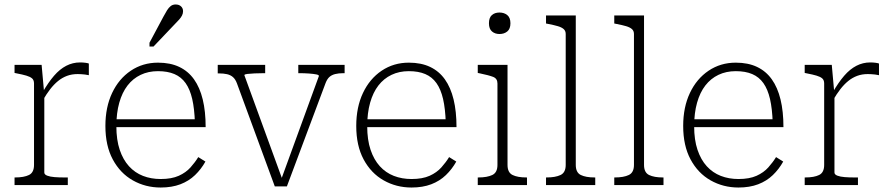

<svg xmlns="http://www.w3.org/2000/svg" viewBox="-20 -827 3984 858"><path d="M377 -543V-491Q368 -493 359.5 -494Q351 -495 342.5 -495.5Q334 -496 327 -496Q301 -496 279.5 -488Q258 -480 239.5 -465Q221 -450 204 -428Q187 -406 171 -378L170 -414Q196 -459 221.5 -488.5Q247 -518 276 -533Q305 -548 338 -548Q350 -548 361.5 -546.5Q373 -545 377 -543ZM45 0V-34H48Q87 -34 109.5 -45Q132 -56 132 -90V-454Q132 -469 123.5 -476.5Q115 -484 98 -489Q81 -494 55 -499L45 -501V-537H166L177 -415L178 -416V-56Q178 -47 191 -42Q204 -37 224 -35.5Q244 -34 264 -34H283V0Z M500 -263Q500 -202 515 -157.5Q530 -113 556.5 -84Q583 -55 619 -41Q655 -27 698 -27Q747 -27 779 -41.5Q811 -56 831.5 -79Q852 -102 866 -125L898 -105Q879 -71 851.5 -44.5Q824 -18 786 -3.5Q748 11 698 11Q630 11 573.5 -21Q517 -53 484 -114.5Q451 -176 451 -264Q451 -348 481 -411.5Q511 -475 564.5 -511Q618 -547 686 -547Q741 -547 781 -528Q821 -509 847 -472.5Q873 -436 886 -382.5Q899 -329 899 -259H483V-294H867L851 -279Q849 -341 839 -384.5Q829 -428 809.5 -455.5Q790 -483 759.5 -496Q729 -509 686 -509Q643 -509 608.5 -492.5Q574 -476 550 -445Q526 -414 513 -368Q500 -322 500 -263ZM710 -752Q719 -769 726.5 -781Q734 -793 743 -800Q752 -807 765 -807Q780 -807 789 -798.5Q798 -790 798 -777Q798 -767 793.5 -758Q789 -749 781 -740Q773 -731 763 -721L666 -619H648V-636Z M1405 -487Q1406 -492 1393.5 -494.5Q1381 -497 1360.5 -498.5Q1340 -500 1318 -500H1313V-537H1520V-500H1515Q1493 -500 1477.5 -496Q1462 -492 1452 -483Q1442 -474 1435 -456L1262 6H1208L1039 -454Q1032 -473 1021 -482.5Q1010 -492 994.5 -495.5Q979 -499 958 -499H953V-537H1165V-500H1160Q1138 -500 1117.5 -499Q1097 -498 1084.5 -496.5Q1072 -495 1072 -491L1247 -11L1234 -18Z M1621 -263Q1621 -202 1636 -157.5Q1651 -113 1677.5 -84Q1704 -55 1740 -41Q1776 -27 1819 -27Q1868 -27 1900 -41.5Q1932 -56 1952.5 -79Q1973 -102 1987 -125L2019 -105Q2000 -71 1972.5 -44.5Q1945 -18 1907 -3.5Q1869 11 1819 11Q1751 11 1694.5 -21Q1638 -53 1605 -114.5Q1572 -176 1572 -264Q1572 -348 1602 -411.5Q1632 -475 1685.5 -511Q1739 -547 1807 -547Q1862 -547 1902 -528Q1942 -509 1968 -472.5Q1994 -436 2007 -382.5Q2020 -329 2020 -259H1604V-294H1988L1972 -279Q1970 -341 1960 -384.5Q1950 -428 1930.5 -455.5Q1911 -483 1880.5 -496Q1850 -509 1807 -509Q1764 -509 1729.5 -492.5Q1695 -476 1671 -445Q1647 -414 1634 -368Q1621 -322 1621 -263Z M2212 -675Q2192 -675 2178.5 -686.5Q2165 -698 2165 -723Q2165 -748 2178 -759.5Q2191 -771 2212 -771Q2233 -771 2247 -759.5Q2261 -748 2261 -723Q2261 -698 2247 -686.5Q2233 -675 2212 -675ZM2248 -537V-90Q2248 -56 2270.5 -45Q2293 -34 2332 -34H2335V0H2115V-34H2118Q2157 -34 2180 -45Q2203 -56 2203 -90V-454Q2203 -476 2183.5 -483.5Q2164 -491 2125 -499L2115 -501V-537Z M2553 -758V-90Q2553 -56 2575.5 -45Q2598 -34 2637 -34H2640V0H2420V-34H2423Q2462 -34 2485 -45Q2508 -56 2508 -90V-675Q2508 -689 2499 -697Q2490 -705 2473 -710Q2456 -715 2430 -720L2420 -722V-758Z M2858 -758V-90Q2858 -56 2880.5 -45Q2903 -34 2942 -34H2945V0H2725V-34H2728Q2767 -34 2790 -45Q2813 -56 2813 -90V-675Q2813 -689 2804 -697Q2795 -705 2778 -710Q2761 -715 2735 -720L2725 -722V-758Z M3082 -263Q3082 -202 3097 -157.5Q3112 -113 3138.5 -84Q3165 -55 3201 -41Q3237 -27 3280 -27Q3329 -27 3361 -41.5Q3393 -56 3413.5 -79Q3434 -102 3448 -125L3480 -105Q3461 -71 3433.5 -44.5Q3406 -18 3368 -3.5Q3330 11 3280 11Q3212 11 3155.5 -21Q3099 -53 3066 -114.5Q3033 -176 3033 -264Q3033 -348 3063 -411.5Q3093 -475 3146.5 -511Q3200 -547 3268 -547Q3323 -547 3363 -528Q3403 -509 3429 -472.5Q3455 -436 3468 -382.5Q3481 -329 3481 -259H3065V-294H3449L3433 -279Q3431 -341 3421 -384.5Q3411 -428 3391.5 -455.5Q3372 -483 3341.5 -496Q3311 -509 3268 -509Q3225 -509 3190.5 -492.5Q3156 -476 3132 -445Q3108 -414 3095 -368Q3082 -322 3082 -263Z M3908 -543V-491Q3899 -493 3890.5 -494Q3882 -495 3873.5 -495.5Q3865 -496 3858 -496Q3832 -496 3810.5 -488Q3789 -480 3770.5 -465Q3752 -450 3735 -428Q3718 -406 3702 -378L3701 -414Q3727 -459 3752.5 -488.5Q3778 -518 3807 -533Q3836 -548 3869 -548Q3881 -548 3892.5 -546.5Q3904 -545 3908 -543ZM3576 0V-34H3579Q3618 -34 3640.5 -45Q3663 -56 3663 -90V-454Q3663 -469 3654.5 -476.5Q3646 -484 3629 -489Q3612 -494 3586 -499L3576 -501V-537H3697L3708 -415L3709 -416V-56Q3709 -47 3722 -42Q3735 -37 3755 -35.5Q3775 -34 3795 -34H3814V0Z"/></svg>

Font: Roboto Serif 20pt Thin
Style: Regular
Weight: 250
Version: Version 1.008